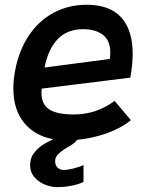

<svg xmlns="http://www.w3.org/2000/svg" viewBox="-20 -579 640 806"><path d="M443 -358Q443 -409 412 -432.8Q381 -456.5 329.5 -456.5Q262 -456.5 222 -414.5Q182 -372.5 167 -295.5L441 -331.5Q443 -344 443 -358ZM106.5 115.5Q106.5 88 117.8 70.8Q129 53.5 145.5 39.5Q153.5 32 170.8 22.2Q188 12.5 204 5.5Q126 -8.5 81 -63.8Q36 -119 36 -208.5Q36 -241 43 -280.5Q58.5 -365.5 100 -428.2Q141.5 -491 204.2 -525Q267 -559 344 -559Q440.5 -559 488.8 -506Q537 -453 537 -352.5Q537 -308.5 527 -253L155 -207Q154 -195 154 -189.5Q154 -142 186 -120.2Q218 -98.5 289.5 -98.5Q385.5 -98.5 461 -155.5L529.5 -74.5Q486.5 -40 426.8 -19Q367 2 303 8Q296.5 21.5 261.5 40.5L251.5 46.5Q234.5 58 223 69.5Q211.5 81 211.5 98.5Q211.5 115 221.8 124.8Q232 134.5 247.5 134.5Q263.5 134.5 289.8 128Q316 121.5 330.5 113.5V184.5Q310 195 279.5 200.8Q249 206.5 219.5 206.5Q195.5 206.5 169 196Q142.5 185.5 124.5 164.8Q106.5 144 106.5 115.5Z"/></svg>

Font: JuliaMono
Style: Bold Italic
Weight: 700
Italic angle: -9°
Monospace: yes
Designer: cormullion
Foundry: corm
Version: Version 0.057; ttfautohint (v1.8.4)